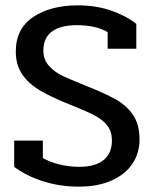

<svg xmlns="http://www.w3.org/2000/svg" viewBox="-20 -682 574 717"><path d="M33 -59V-157H140V-92Q165 -77 201.5 -68Q238 -59 276 -59Q336 -59 367 -84.5Q398 -110 398 -157Q398 -190 381.5 -212Q365 -234 335 -250Q305 -266 252 -287Q178 -316 133 -342Q88 -368 63.5 -403.5Q39 -439 39 -490Q39 -575 104 -618.5Q169 -662 271 -662Q338 -662 393.5 -643Q449 -624 489 -593V-500H382V-562Q338 -588 266 -588Q208 -588 175 -565Q142 -542 142 -493Q142 -459 163 -436Q184 -413 211 -400Q238 -387 295 -364Q371 -334 412 -311Q453 -288 477 -252.5Q501 -217 501 -161Q501 -110 474.5 -70.5Q448 -31 397 -8Q346 15 274 15Q204 15 141 -5Q78 -25 33 -59Z"/></svg>

Font: Pridi
Style: Regular
Weight: 400
Designer: Katatrad Team
Foundry: CadsonDemak
Version: Version 1.001